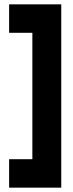

<svg xmlns="http://www.w3.org/2000/svg" viewBox="-20 -756 336 884"><path d="M262 108H22V-23H129V-605H22V-736H262Z"/></svg>

Font: Non Bureau Extended
Style: Bold
Weight: 700
Width: 7
Designer: Jona Saucedo
Foundry: Non Foundry
Version: Version 1.000; ttfautohint (v1.8.4)